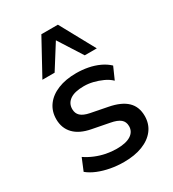

<svg xmlns="http://www.w3.org/2000/svg" viewBox="-185 -857 868 966"><g transform="rotate(-30 249.0 -373.5)"><path d="M249 9Q209 9 171.5 2Q134 -5 102 -18Q70 -31 47 -50L76 -120Q101 -103 130 -91Q159 -79 189.5 -73Q220 -67 250 -67Q304 -67 332 -85Q360 -103 360 -135Q360 -161 342.5 -175.5Q325 -190 287 -197L189 -216Q125 -228 92.5 -262Q60 -296 60 -348Q60 -394 85 -428Q110 -462 155.5 -480.5Q201 -499 262 -499Q297 -499 330.5 -492.5Q364 -486 393 -472.5Q422 -459 443 -439L412 -369Q393 -387 367.5 -398.5Q342 -410 315.5 -416.5Q289 -423 263 -423Q209 -423 182 -404Q155 -385 155 -352Q155 -327 171 -312Q187 -297 222 -290L319 -271Q387 -258 420.5 -226Q454 -194 454 -140Q454 -94 428.5 -60.5Q403 -27 357 -9Q311 9 249 9ZM99 -555 209 -756H305L415 -555H345L257 -693L170 -555Z"/></g></svg>

Font: Nunito Sans 11pt SemiBold
Style: Regular
Weight: 600
Version: Version 3.101;gftools[0.9.27]